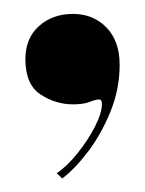

<svg xmlns="http://www.w3.org/2000/svg" viewBox="-20 -140 208 276"><path d="M69.5 116.5 61.5 109Q76.5 99 91.5 80.2Q106.5 61.5 116.5 42Q126.5 22.5 126.5 9.5Q126.5 3 122.5 3Q117.5 3 108.8 6.5Q100 10 85 10Q60 10 38.2 -4.2Q16.5 -18.5 16.5 -55Q16.5 -85 36 -102.5Q55.5 -120 85 -120Q114 -120 133 -100.5Q152 -81 152 -47Q152 -12 138.8 20.5Q125.5 53 106.5 78Q87.5 103 69.5 116.5Z"/></svg>

Font: Imbue 100pt
Style: Bold
Weight: 700
Designer: Tyler Finck
Foundry: Etcetera Type Company
Version: Version 1.102; ttfautohint (v1.8.3)